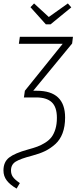

<svg xmlns="http://www.w3.org/2000/svg" viewBox="-29 -899 447 1121"><path d="M266.1 -756.8H238.8L148.9 -856.9L169.9 -878.9L255.9 -799.8L367.2 -878.9L387.2 -856ZM397 -684.1 392.1 -645 165 -369.1H186Q351.1 -369.1 351.1 -212.9Q351.1 -160.6 336.4 -121.6Q321.8 -82.5 293.7 -57.4Q265.6 -32.2 233.9 -16.8Q202.1 -1.5 159.2 9.8Q89.4 27.8 62.3 44.9Q35.2 62 35.2 96.2Q35.2 118.2 46.6 134.3Q58.1 150.4 86.9 169.9L67.9 202.1Q29.3 179.7 10.3 154.5Q-8.8 129.4 -8.8 96.2Q-8.8 46.4 24.4 20.8Q57.6 -4.9 133.8 -25.9Q166.5 -34.7 189.5 -43.2Q212.4 -51.8 235.4 -66.2Q258.3 -80.6 272.2 -99.1Q286.1 -117.7 294.7 -146Q303.2 -174.3 303.2 -210.9Q303.2 -273.9 273.2 -302Q243.2 -330.1 182.1 -330.1H109.9L110.8 -331.1L116.2 -369.1L336.9 -643.1H81.1L86.9 -684.1Z"/></svg>

Font: Fira Sans Compressed ExtraLight
Style: Italic
Weight: 250
Width: 3
Italic angle: -8°
Designer: Carrois Corporate & Edenspiekermann AG
Foundry: Carrois Corporate GbR & Edenspiekermann AG
Version: Version 4.203;PS 004.203;hotconv 1.0.88;makeotf.lib2.5.64775